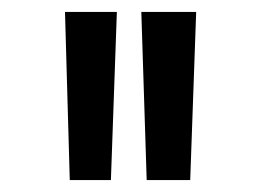

<svg xmlns="http://www.w3.org/2000/svg" viewBox="-20 -783 438 322"><path d="M166 -481H97L89 -763H176ZM299 -481H226L217 -763H309Z"/></svg>

Font: Shippori Antique
Style: Regular
Weight: 400
Designer: FONTDASU
Foundry: FONTDASU / Google Inc. / but / Adobe
Version: Version 2.001